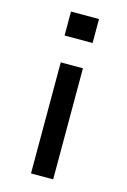

<svg xmlns="http://www.w3.org/2000/svg" viewBox="-112 -773 549 828"><g transform="rotate(15 162.5 -359.5)"><path d="M99 -612V-719H224V-612ZM113 0V-496H212V0Z"/></g></svg>

Font: Nunito Sans 7pt Expanded
Style: Regular
Weight: 400
Width: 7
Designer: Vernon Adams
Foundry: Vernon Adams
Version: Version 3.101;gftools[0.9.27]